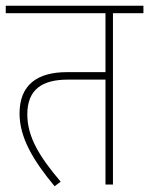

<svg xmlns="http://www.w3.org/2000/svg" viewBox="-20 -642 519 668"><path d="M373 -596H479V-622H0V-596H347V-391H213C111 -391 48 -348 48 -247C48 -163 96 -83 170 6L191 -10C117 -97 75 -166 75 -244C75 -331 127 -365 216 -365H347V0H373Z"/></svg>

Font: Noto Sans Devanagari SemiCondensed Thin
Style: Regular
Weight: 100
Width: 4
Designer: Jelle Bosma - Monotype Design Team
Foundry: Monotype Imaging Inc.
Version: Version 2.004